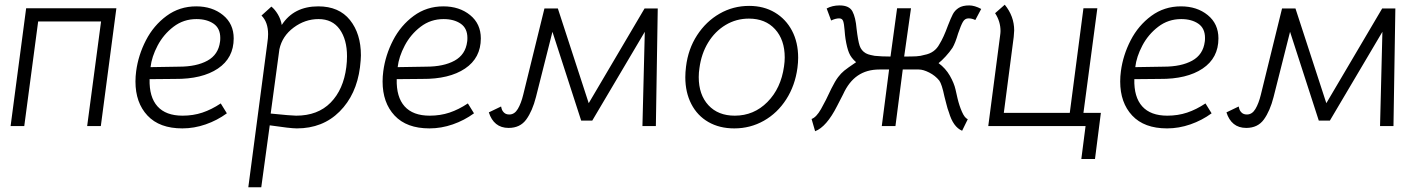

<svg xmlns="http://www.w3.org/2000/svg" viewBox="-20 -535 6037 815"><path d="M408 0H350L409 -444H142L83 0H25L91 -500H474Z M555 -189Q555 -211 558 -233Q567 -301 599.5 -364Q632 -427 687 -467.5Q742 -508 813 -508Q881 -508 926.5 -471Q972 -434 972 -372Q972 -289 905 -244Q838 -199 723 -200L615 -199Q613 -123 648.5 -83.5Q684 -44 755 -44Q800 -44 839 -57Q878 -70 917 -96L943 -54Q902 -24 853 -7Q804 10 754 10Q657 10 606 -44.5Q555 -99 555 -189ZM914 -358Q915 -363 915 -374Q915 -415 886.5 -434.5Q858 -454 814 -454Q759 -454 716.5 -421.5Q674 -389 649 -341.5Q624 -294 619 -250L740 -252Q814 -252 860.5 -277.5Q907 -303 914 -358Z M1512 -300Q1512 -283 1508 -249Q1493 -133 1421.5 -61.5Q1350 10 1240 10Q1213 10 1125 -3L1089 260H1034L1115 -354Q1118 -374 1118 -390Q1118 -441 1090 -469L1132 -507Q1147 -495 1159.5 -474Q1172 -453 1176 -429Q1227 -508 1331 -508Q1419 -508 1465.5 -450Q1512 -392 1512 -300ZM1450 -250Q1453 -274 1453 -296Q1453 -367 1422 -410.5Q1391 -454 1332 -454Q1275 -454 1226.5 -418Q1178 -382 1166 -326L1129 -53Q1217 -44 1237 -44Q1329 -44 1383.5 -99.5Q1438 -155 1450 -250Z M1604 -189Q1604 -211 1607 -233Q1616 -301 1648.5 -364Q1681 -427 1736 -467.5Q1791 -508 1862 -508Q1930 -508 1975.5 -471Q2021 -434 2021 -372Q2021 -289 1954 -244Q1887 -199 1772 -200L1664 -199Q1662 -123 1697.5 -83.5Q1733 -44 1804 -44Q1849 -44 1888 -57Q1927 -70 1966 -96L1992 -54Q1951 -24 1902 -7Q1853 10 1803 10Q1706 10 1655 -44.5Q1604 -99 1604 -189ZM1963 -358Q1964 -363 1964 -374Q1964 -415 1935.5 -434.5Q1907 -454 1863 -454Q1808 -454 1765.5 -421.5Q1723 -389 1698 -341.5Q1673 -294 1668 -250L1789 -252Q1863 -252 1909.5 -277.5Q1956 -303 1963 -358Z M2055 -58 2107 -83Q2107 -82 2109.5 -73Q2112 -64 2120 -56.5Q2128 -49 2142 -49Q2164 -49 2178 -72.5Q2192 -96 2201 -133L2291 -499H2348L2479 -97L2716 -499H2772L2764 0H2707L2717 -400L2494 -23H2447L2325 -400L2255 -123Q2240 -64 2214 -28Q2188 8 2139 8Q2107 8 2086 -9Q2065 -26 2055 -58Z M2889 -207Q2889 -228 2892 -252Q2901 -327 2939 -385.5Q2977 -444 3034.5 -477Q3092 -510 3160 -510Q3222 -510 3269 -482Q3316 -454 3342 -404.5Q3368 -355 3368 -290Q3368 -270 3365 -247Q3355 -172 3317.5 -113.5Q3280 -55 3222.5 -22.5Q3165 10 3097 10Q3034 10 2987 -17Q2940 -44 2914.5 -93.5Q2889 -143 2889 -207ZM3308 -253Q3311 -273 3311 -291Q3311 -366 3270 -411Q3229 -456 3159 -456Q3105 -456 3060 -429Q3015 -402 2986 -354.5Q2957 -307 2949 -246Q2946 -227 2946 -208Q2946 -133 2987 -88.5Q3028 -44 3099 -44Q3180 -44 3237.5 -102Q3295 -160 3308 -253Z M3713 -240Q3659 -240 3621 -214Q3583 -188 3559 -135Q3555 -128 3533 -84.5Q3511 -41 3487.5 -14Q3464 13 3440 22L3425 -30Q3445 -37 3465 -72Q3485 -107 3509 -159Q3525 -191 3537.5 -207.5Q3550 -224 3563.5 -235Q3577 -246 3614 -271Q3593 -289 3584 -310.5Q3575 -332 3569 -370Q3567 -382 3565 -408Q3563 -434 3559 -445.5Q3555 -457 3542 -457Q3527 -457 3508 -448L3489 -499Q3513 -512 3544 -512Q3585 -512 3598.5 -486.5Q3612 -461 3616 -413Q3622 -362 3629 -341Q3636 -320 3655 -309Q3664 -304 3676 -301.5Q3688 -299 3693 -298Q3722 -295 3760 -295L3788 -500H3847L3818 -295Q3851 -295 3869.5 -296Q3888 -297 3904 -302Q3948 -310 3968 -348Q3985 -375 4004 -427Q4016 -458 4024.5 -474.5Q4033 -491 4049.5 -501.5Q4066 -512 4094 -512Q4117 -512 4145 -497L4120 -450Q4106 -457 4091 -457Q4076 -457 4067.5 -442.5Q4059 -428 4047 -393Q4035 -352 4023 -332Q4011 -314 3994 -295.5Q3977 -277 3964 -267Q3994 -245 4012 -213.5Q4030 -182 4036 -155Q4037 -149 4044.5 -117.5Q4052 -86 4063.5 -60Q4075 -34 4088 -29L4064 20Q4026 4 4008 -58Q4002 -73 3997 -94Q3992 -115 3989 -125Q3978 -178 3967 -193Q3950 -214 3924.5 -227Q3899 -240 3880 -240H3812L3781 0H3723L3754 -240Z M4175 0 4225 -382Q4227 -396 4227 -403Q4227 -444 4204 -479L4245 -515Q4285 -466 4285 -406Q4285 -398 4283 -378L4241 -56H4521L4579 -500H4638L4579 -56H4653L4628 140H4570L4588 0Z M4735 -189Q4735 -211 4738 -233Q4747 -301 4779.5 -364Q4812 -427 4867 -467.5Q4922 -508 4993 -508Q5061 -508 5106.5 -471Q5152 -434 5152 -372Q5152 -289 5085 -244Q5018 -199 4903 -200L4795 -199Q4793 -123 4828.5 -83.5Q4864 -44 4935 -44Q4980 -44 5019 -57Q5058 -70 5097 -96L5123 -54Q5082 -24 5033 -7Q4984 10 4934 10Q4837 10 4786 -44.5Q4735 -99 4735 -189ZM5094 -358Q5095 -363 5095 -374Q5095 -415 5066.5 -434.5Q5038 -454 4994 -454Q4939 -454 4896.5 -421.5Q4854 -389 4829 -341.5Q4804 -294 4799 -250L4920 -252Q4994 -252 5040.5 -277.5Q5087 -303 5094 -358Z M5186 -58 5238 -83Q5238 -82 5240.5 -73Q5243 -64 5251 -56.5Q5259 -49 5273 -49Q5295 -49 5309 -72.5Q5323 -96 5332 -133L5422 -499H5479L5610 -97L5847 -499H5903L5895 0H5838L5848 -400L5625 -23H5578L5456 -400L5386 -123Q5371 -64 5345 -28Q5319 8 5270 8Q5238 8 5217 -9Q5196 -26 5186 -58Z"/></svg>

Font: Bellota
Style: Italic
Weight: 400
Italic angle: -7.5°
Designer: Kemie Guaida
Foundry: Kemie Guaida
Version: Version 4.001